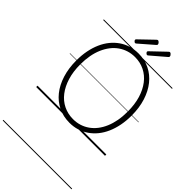

<svg xmlns="http://www.w3.org/2000/svg" viewBox="-500 -1393 2027 2027"><g transform="rotate(45 513.5 -379.5)"><path d="M515 19Q422 19 346 -18Q270 -55 215.5 -123Q161 -191 131 -286.5Q101 -382 101 -498Q101 -576 114.5 -644.5Q128 -713 153.5 -770.5Q179 -828 215.5 -873Q252 -918 298 -950Q344 -982 398.5 -998.5Q453 -1015 515 -1015Q607 -1015 682 -978Q757 -941 811.5 -873Q866 -805 896 -710Q926 -615 926 -499Q926 -421 912.5 -352.5Q899 -284 873.5 -226Q848 -168 811.5 -123Q775 -78 729.5 -46.5Q684 -15 630 2Q576 19 515 19ZM515 -35Q567 -35 613 -49.5Q659 -64 698.5 -92Q738 -120 769 -160Q800 -200 822 -251.5Q844 -303 855.5 -365Q867 -427 867 -499Q867 -606 841.5 -691Q816 -776 769 -837Q722 -898 657 -930Q592 -962 515 -962Q463 -962 416.5 -947.5Q370 -933 330 -905Q290 -877 259 -837Q228 -797 205.5 -745.5Q183 -694 171.5 -632Q160 -570 160 -498Q160 -392 186 -306.5Q212 -221 259 -160Q306 -99 371.5 -67Q437 -35 515 -35ZM410 -1066Q403 -1066 394 -1075Q385 -1084 385 -1091Q385 -1093 386 -1096Q387 -1099 391 -1103L544 -1250Q548 -1253 551.5 -1256Q555 -1259 559 -1259Q566 -1259 573.5 -1253.5Q581 -1248 586 -1240.5Q591 -1233 591 -1226Q591 -1221 590 -1218Q589 -1215 583 -1211L424 -1073Q419 -1070 416.5 -1068Q414 -1066 410 -1066ZM589 -1066Q581 -1066 572 -1075Q563 -1084 563 -1091Q563 -1093 564 -1096.5Q565 -1100 569 -1103L723 -1250Q727 -1253 730.5 -1256Q734 -1259 739 -1259Q746 -1259 753 -1253.5Q760 -1248 765 -1240.5Q770 -1233 770 -1226Q770 -1221 769 -1218Q768 -1215 763 -1211L602 -1073Q598 -1070 595 -1068Q592 -1066 589 -1066ZM0 490H1027V500H0ZM0 -20H1027V0H0ZM0 -505H1027V-500H0ZM0 -1010H1027V-1000H0Z"/></g></svg>

Font: Playwrite ES Guides
Style: Regular
Weight: 400
Designer: Veronika Burian, José Scaglione
Foundry: TypeTogether
Version: Version 1.003